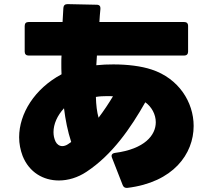

<svg xmlns="http://www.w3.org/2000/svg" viewBox="-20 -839 1040 933"><path d="M599 74C822 47 921 -91 921 -227C921 -343 848 -458 717 -501C666 -518 599 -526 531 -526C503 -526 475 -525 448 -522C449 -537 450 -553 451 -569H875C887 -569 894 -576 894 -588V-713C894 -726 887 -732 875 -732H463C464 -753 466 -775 468 -796C469 -809 463 -816 450 -816L308 -819C296 -819 289 -813 288 -801C287 -778 285 -755 284 -732H119C107 -732 100 -726 100 -713V-588C100 -576 107 -569 119 -569H279C278 -556 278 -544 278 -531C278 -514 278 -496 279 -478C148 -408 73 -287 73 -172C73 -141 79 -110 90 -81C122 -1 191 38 266 38C311 38 358 24 400 -4C526 -87 615 -217 686 -342C717 -320 737 -283 737 -245C737 -182 683 -115 539 -96C525 -94 519 -86 524 -73L576 60C580 71 588 75 599 74ZM459 -267C451 -295 447 -329 446 -368C463 -371 482 -372 502 -372C511 -372 520 -372 529 -371C508 -336 484 -300 459 -267ZM326 -149C320 -145 315 -142 310 -138C301 -132 291 -129 283 -129C269 -129 257 -137 250 -151C243 -166 240 -181 240 -197C240 -236 258 -277 291 -313C298 -256 309 -201 326 -149Z"/></svg>

Font: LINE Seed JP_OTF ExtraBold
Style: Regular
Weight: 800
Designer: LY Corporation & Fontrix & Fontworks
Version: Version 1.013